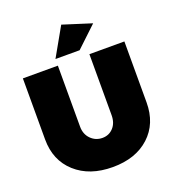

<svg xmlns="http://www.w3.org/2000/svg" viewBox="-164 -1060 1082 1196"><g transform="rotate(-20 376.5 -462.0)"><path d="M40 -296.9V-701.2H272V-296.9Q272 -246.6 303.5 -214.8Q335 -183.1 379.9 -183.1Q423.8 -183.1 452.4 -214.4Q481 -245.6 481 -296.9V-701.2H712.9V-296.9Q712.9 -157.2 622.1 -73.7Q531.2 9.8 378.9 9.8Q225.6 9.8 132.8 -74Q40 -157.7 40 -296.9ZM272 -745.1 378.9 -934.1 568.8 -874 432.1 -745.1Z"/></g></svg>

Font: Trueno Black
Style: Regular
Weight: 900
Designer: Julieta Ulanovsky
Foundry: Julieta Ulanovsky
Version: Version 3.001b | FøM Fix